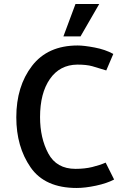

<svg xmlns="http://www.w3.org/2000/svg" viewBox="-20 -920 635 954"><path d="M355 -900H473L380 -739H295ZM508 -570Q467 -583 438.5 -591Q410 -599 364 -599Q277 -598 228 -527.5Q179 -457 179 -338Q179 -234 220 -157.5Q261 -81 355 -81Q401 -81 438 -90Q475 -99 505 -112L547 -28Q511 -9 457 2.5Q403 14 361 14Q203 14 132 -88.5Q61 -191 61 -337Q61 -491 139 -592.5Q217 -694 366 -694Q397 -694 450 -684Q503 -674 543 -652Z"/></svg>

Font: Palanquin SemiBold
Style: Regular
Weight: 600
Designer: Pria Ravichandran
Version: Version 1.0.4